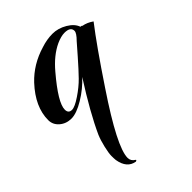

<svg xmlns="http://www.w3.org/2000/svg" viewBox="-189 -367 763 763"><g transform="rotate(-45 192.5 14.0)"><path d="M240 18Q107 216 107 277Q107 295 124 305Q128 308 120 311Q77 304 68 250Q67 241 67 226Q67 211 74 181Q81 151 90 130Q129 44 207 -78Q175 -43 132 -17Q89 9 60 9Q31 9 10.5 -8.5Q-10 -26 -10 -52Q-10 -126 56 -197Q106 -250 180 -272Q213 -283 244.5 -283Q276 -283 305.5 -265.5Q335 -248 343 -224Q350 -224 351 -221Q374 -217 395 -202Q336 -126 240 18ZM66 -35Q66 -14 86 -14Q102 -14 135.5 -36.5Q169 -59 192.5 -83Q216 -107 251 -147Q286 -187 292 -194Q315 -217 315 -229Q315 -252 281 -252Q262 -252 235 -240Q188 -218 146 -168Q66 -74 66 -35Z"/></g></svg>

Font: Arizonia
Style: Regular
Weight: 400
Designer: Robert E. Leuschke
Foundry: Robert E. Leuschke
Version: Version 1.003